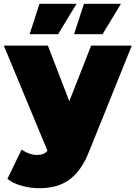

<svg xmlns="http://www.w3.org/2000/svg" viewBox="-23 -787 714 1011"><path d="M342 -254 457 -547H671L446 11Q424 67 396 104.5Q368 142 335 164Q302 186 264 195Q226 204 182 204Q137 204 90.5 191Q44 178 16 155L91 0Q108 13 129.5 21Q151 29 171 29Q191 29 204.5 23.5Q218 18 227 7L-3 -547H229ZM367 -607 419 -767H614L517 -607ZM133 -607 185 -767H380L283 -607Z"/></svg>

Font: Montserrat-Alt1 Black
Style: Regular
Weight: 900
Designer: Differentunic
Foundry: Differentunic
Version: Version 7.222